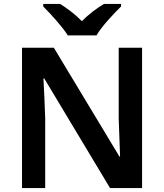

<svg xmlns="http://www.w3.org/2000/svg" viewBox="-20 -957 835 977"><path d="M325 -777H471C497 -822 559 -888 596 -924V-937H509C474 -916 431 -885 397 -849C362 -885 321 -915 286 -937H200V-924C237 -887 297 -822 325 -777ZM703 0V-714H584V-354C586 -289 589 -215 591 -160H588L254 -714H92V0H210V-357C208 -427 204 -497 201 -558H205L540 0Z"/></svg>

Font: Noto Sans Thaana SemiBold
Style: Regular
Weight: 600
Designer: David Williams
Foundry: Google Inc.
Version: Version 3.001